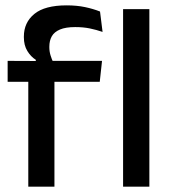

<svg xmlns="http://www.w3.org/2000/svg" viewBox="-20 -696 641 716"><path d="M228.5 -676Q266.5 -676 297.2 -669.5Q328 -663 353 -653L362.5 -577Q339 -585 314.8 -590Q290.5 -595 260.5 -595Q225 -595 203.8 -586Q182.5 -577 173.2 -560.8Q164 -544.5 164 -522V-520Q164 -504 168.5 -489.5Q173 -475 178.5 -463.5L113.5 -461.5V-473Q95 -484.5 82 -505.8Q69 -527 69 -557V-559.5Q69 -612 108 -644Q147 -676 228.5 -676ZM85.5 0V-440.5H183V0ZM8.5 -391V-469L123 -468.5L163 -469H360.5L352 -391ZM439 0V-662H537V0Z"/></svg>

Font: Anek Telugu Medium
Style: Regular
Weight: 500
Designer: Omkar Bhoir (Telugu), Yesha Goshar (Latin)
Foundry: Ek Type
Version: Version 1.003